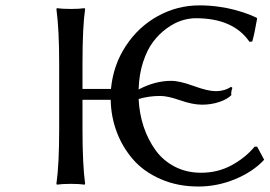

<svg xmlns="http://www.w3.org/2000/svg" viewBox="-20 -678 994 708"><path d="M918.9 -137.2H928.2L954.1 -88.9Q912.1 -43.9 846.4 -17.1Q780.8 9.8 711.9 9.8Q634.8 9.8 572.3 -17.6Q509.8 -44.9 470.5 -90.3Q431.2 -135.7 410.2 -192.1Q389.2 -248.5 388.2 -310.1H284.2V-200.2Q284.2 -71.3 293.9 0L292 2.9Q273.4 0 241.2 0Q208.5 0 189.9 2.9L188 0Q198.2 -71.3 198.2 -200.2V-444.8Q198.2 -569.8 188 -645L189.9 -647.9Q208.5 -645 241.2 -645Q273.4 -645 292 -647.9L293.9 -645Q284.2 -578.6 284.2 -444.8V-350.1H389.2Q397.5 -438 444.1 -508.8Q490.7 -579.6 562.3 -618.9Q633.8 -658.2 715.8 -658.2Q750 -658.2 784.2 -653.6Q818.4 -648.9 842.8 -642.3Q867.2 -635.7 886.7 -628.9Q906.2 -622.1 916 -617.2L925.8 -612.8L928.2 -609.9Q918 -550.8 910.2 -524.9L899.9 -523.9Q840.3 -610.8 702.1 -610.8Q676.8 -610.8 649.9 -602.3Q623 -593.8 595 -573.5Q566.9 -553.2 544.7 -523.9Q522.5 -494.6 507.6 -449Q492.7 -403.3 491.2 -348.1Q551.8 -379.9 610.8 -379.9Q642.6 -379.9 694.6 -360.8Q746.6 -341.8 775.9 -341.8Q807.6 -341.8 832 -357.9L836.9 -354Q831.5 -339.8 833 -327.1Q818.4 -312 788.6 -302Q758.8 -292 725.1 -292Q690.4 -292 644.5 -308.1Q598.6 -324.2 570.8 -324.2Q529.8 -324.2 491.2 -313Q493.7 -259.3 509.5 -211.4Q525.4 -163.6 553 -125Q580.6 -86.4 624 -63.7Q667.5 -41 721.2 -41Q783.2 -41 834 -68.6Q884.8 -96.2 918.9 -137.2Z"/></svg>

Font: Linear Smooth
Style: Regular
Weight: 400
Designer: Philipp H. Poll, Flanker
Foundry: Philipp H. Poll, reworked by Flanker
Version: Version 1.061 | FøM Fix